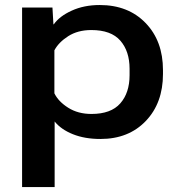

<svg xmlns="http://www.w3.org/2000/svg" viewBox="-20 -549 715 772"><path d="M68.8 203.1H199.7V-60.5Q225.6 -28.3 273.2 -9.3Q320.8 9.8 383.8 9.8Q497.1 9.8 566.2 -62.5Q635.3 -134.8 635.3 -251.5V-267.1Q635.3 -384.3 565.4 -456.5Q495.6 -528.8 380.9 -528.8Q317.9 -528.8 268.6 -506.3Q219.2 -483.9 196.3 -451.2H194.8L190.9 -518.6H68.8ZM198.7 -173.8V-346.7Q215.8 -378.9 254.4 -403.6Q293 -428.2 347.2 -428.2Q426.8 -428.2 463.9 -385.5Q501 -342.8 501 -272.5V-246.6Q501 -175.8 463.6 -133.3Q426.3 -90.8 347.7 -90.8Q293.9 -90.8 254.4 -115.7Q214.8 -140.6 198.7 -173.8Z"/></svg>

Font: Roboto Flex
Style: wght 600 wdth 140 opsz 13.0 GRAD 0.00 slnt 0.00 XTRA 468 XOPQ 96 YOPQ 79 YTLC 514 YTUC 712 YTAS 750 YTDE -203.00 YTFI 738
Weight: 600
Width: 8
Designer: Berlow after Robertson
Foundry: Google
Version: Version 3.100